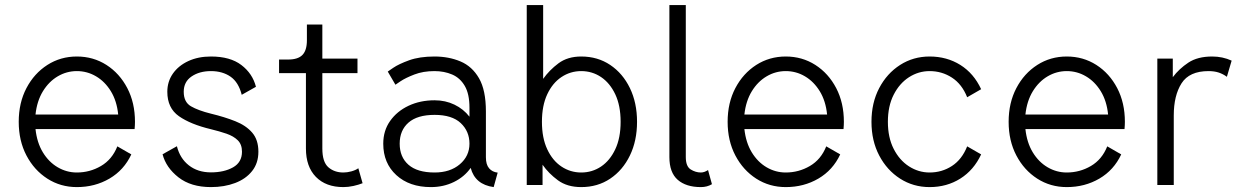

<svg xmlns="http://www.w3.org/2000/svg" viewBox="-20 -743 4993 771"><path d="M451.2 -155.3 507.3 -123Q478 -60.1 419.7 -25.9Q361.3 8.3 288.6 8.3Q223.1 8.3 170.2 -25.6Q117.2 -59.6 86.2 -118.7Q55.2 -177.7 55.2 -253.9Q55.2 -330.1 86.2 -389.2Q117.2 -448.2 170.2 -482.2Q223.1 -516.1 288.6 -516.1Q354.5 -516.1 407.5 -482.2Q460.4 -448.2 491.2 -389.2Q522 -330.1 522 -253.9Q522 -240.7 520.5 -224.6H122.6Q128.4 -170.4 152.1 -131.3Q175.8 -92.3 211.7 -71.3Q247.6 -50.3 288.6 -50.3Q340.8 -50.3 385.5 -76.4Q430.2 -102.5 451.2 -155.3ZM288.6 -457.5Q247.6 -457.5 211.9 -436.5Q176.3 -415.5 152.3 -376.5Q128.4 -337.4 122.6 -283.2H454.6Q449.2 -337.4 425.3 -376.5Q401.4 -415.5 365.7 -436.5Q330.1 -457.5 288.6 -457.5Z M827.1 -516.1Q904.3 -516.1 949.2 -481.9Q994.1 -447.8 1007.8 -394.5L950.7 -362.3Q938 -412.6 905.8 -435.1Q873.5 -457.5 827.1 -457.5Q780.8 -457.5 749.3 -436Q717.8 -414.6 717.8 -374.5Q717.8 -333 746.8 -316.2Q775.9 -299.3 827.1 -286.6Q881.8 -273.4 924.8 -256.3Q967.8 -239.3 992.7 -210.4Q1017.6 -181.6 1017.6 -133.8Q1017.6 -87.9 992.4 -56.2Q967.3 -24.4 924.1 -8.1Q880.9 8.3 827.1 8.3Q746.6 8.3 696.5 -31Q646.5 -70.3 632.8 -123.5L690.4 -155.8Q702.6 -106.9 738.5 -78.9Q774.4 -50.8 827.1 -50.8Q879.9 -50.8 915.8 -71Q951.7 -91.3 951.7 -133.8Q951.7 -163.1 934.8 -179.7Q918 -196.3 889.6 -206.1Q861.3 -215.8 827.1 -224.1Q745.1 -243.7 698.5 -276.4Q651.9 -309.1 651.9 -374.5Q651.9 -415.5 674.3 -447.5Q696.8 -479.5 736.3 -497.8Q775.9 -516.1 827.1 -516.1Z M1136.7 -503.9Q1176.8 -503.9 1194.6 -522.5Q1212.4 -541 1212.4 -581.1V-644.5H1274.4V-507.8H1415.5V-449.2H1274.4V-146.5Q1274.4 -92.3 1298.6 -71.3Q1322.8 -50.3 1358.9 -50.3Q1374 -50.3 1391.1 -54.9Q1408.2 -59.6 1418.9 -67.4L1436 -7.3Q1420.4 -1 1399.4 3.7Q1378.4 8.3 1358.9 8.3Q1288.6 8.3 1248.5 -32.7Q1208.5 -73.7 1208.5 -146.5V-449.2H1100.6V-503.9Z M1710.4 8.3Q1624 8.3 1571.5 -39.8Q1519 -87.9 1519 -166Q1519 -218.3 1546.6 -257.3Q1574.2 -296.4 1620.8 -318.4Q1667.5 -340.3 1725.1 -340.3Q1768.6 -340.3 1804.9 -322.8Q1841.3 -305.2 1865.2 -274.4V-311Q1865.2 -365.7 1846.4 -397.9Q1827.6 -430.2 1795.7 -443.8Q1763.7 -457.5 1724.6 -457.5Q1679.2 -457.5 1643.8 -443.8Q1608.4 -430.2 1588.1 -416.5Q1567.9 -402.8 1567.9 -402.8L1537.1 -455.6Q1537.1 -455.6 1559.1 -470.7Q1581.1 -485.8 1623 -501Q1665 -516.1 1724.6 -516.1Q1782.2 -516.1 1829.1 -496.3Q1876 -476.6 1903.6 -428.7Q1931.2 -380.9 1931.2 -295.4V-111.3Q1931.2 -82 1944.1 -67.1Q1957 -52.2 1978.5 -49.8L1962.4 8.3Q1887.7 -2 1870.1 -68.8Q1844.7 -32.7 1802.7 -12.2Q1760.7 8.3 1710.4 8.3ZM1865.2 -166Q1865.2 -215.8 1830.1 -248.8Q1794.9 -281.7 1725.1 -281.7Q1655.8 -281.7 1620.4 -250.7Q1585 -219.7 1585 -166Q1585 -112.3 1620.4 -81.3Q1655.8 -50.3 1725.1 -50.3Q1787.6 -50.3 1826.4 -83.3Q1865.2 -116.2 1865.2 -166Z M2538.1 -253.9Q2538.1 -177.7 2509.5 -118.7Q2481 -59.6 2430.4 -25.6Q2379.9 8.3 2314 8.3Q2257.8 8.3 2220.5 -19Q2183.1 -46.4 2158.7 -81.5V0H2095.2V-722.7H2161.1V-426.3Q2186 -461.4 2222.7 -488.8Q2259.3 -516.1 2314 -516.1Q2379.9 -516.1 2430.4 -482.2Q2481 -448.2 2509.5 -389.2Q2538.1 -330.1 2538.1 -253.9ZM2156.2 -253.9Q2156.2 -189 2177.5 -143.6Q2198.7 -98.1 2234.6 -74.2Q2270.5 -50.3 2314 -50.3Q2357.9 -50.3 2393.6 -74.2Q2429.2 -98.1 2450.7 -143.6Q2472.2 -189 2472.2 -253.9Q2472.2 -318.8 2450.7 -364.3Q2429.2 -409.7 2393.6 -433.6Q2357.9 -457.5 2314 -457.5Q2270.5 -457.5 2234.6 -433.6Q2198.7 -409.7 2177.5 -364.3Q2156.2 -318.8 2156.2 -253.9Z M2823.2 -60.1 2838.9 -3.4Q2819.8 8.3 2794.4 8.3Q2734.9 8.3 2701.4 -21Q2668 -50.3 2668 -112.3V-722.7H2733.9V-112.3Q2733.9 -74.7 2753.7 -62.5Q2773.4 -50.3 2794.4 -50.3Q2808.1 -50.3 2823.2 -60.1Z M3297.9 -155.3 3354 -123Q3324.7 -60.1 3266.4 -25.9Q3208 8.3 3135.3 8.3Q3069.8 8.3 3016.8 -25.6Q2963.9 -59.6 2932.9 -118.7Q2901.9 -177.7 2901.9 -253.9Q2901.9 -330.1 2932.9 -389.2Q2963.9 -448.2 3016.8 -482.2Q3069.8 -516.1 3135.3 -516.1Q3201.2 -516.1 3254.2 -482.2Q3307.1 -448.2 3337.9 -389.2Q3368.7 -330.1 3368.7 -253.9Q3368.7 -240.7 3367.2 -224.6H2969.2Q2975.1 -170.4 2998.8 -131.3Q3022.5 -92.3 3058.3 -71.3Q3094.2 -50.3 3135.3 -50.3Q3187.5 -50.3 3232.2 -76.4Q3276.9 -102.5 3297.9 -155.3ZM3135.3 -457.5Q3094.2 -457.5 3058.6 -436.5Q3022.9 -415.5 2999 -376.5Q2975.1 -337.4 2969.2 -283.2H3301.3Q3295.9 -337.4 3272 -376.5Q3248 -415.5 3212.4 -436.5Q3176.8 -457.5 3135.3 -457.5Z M3545.4 -253.9Q3545.4 -190.9 3568.6 -145.3Q3591.8 -99.6 3630.1 -75Q3668.5 -50.3 3712.9 -50.3Q3762.2 -50.3 3802.5 -76.4Q3842.8 -102.5 3863.8 -155.3L3919.9 -123Q3890.6 -60.1 3836.4 -25.9Q3782.2 8.3 3712.9 8.3Q3647.5 8.3 3594.5 -25.6Q3541.5 -59.6 3510.5 -118.7Q3479.5 -177.7 3479.5 -253.9Q3479.5 -330.1 3510.5 -389.2Q3541.5 -448.2 3594.5 -482.2Q3647.5 -516.1 3712.9 -516.1Q3782.2 -516.1 3836.4 -482.2Q3890.6 -448.2 3919.9 -384.8L3863.8 -352.5Q3842.8 -405.3 3802.5 -431.4Q3762.2 -457.5 3712.9 -457.5Q3668.5 -457.5 3630.1 -432.9Q3591.8 -408.2 3568.6 -362.5Q3545.4 -316.9 3545.4 -253.9Z M4426.3 -155.3 4482.4 -123Q4453.1 -60.1 4394.8 -25.9Q4336.4 8.3 4263.7 8.3Q4198.2 8.3 4145.3 -25.6Q4092.3 -59.6 4061.3 -118.7Q4030.3 -177.7 4030.3 -253.9Q4030.3 -330.1 4061.3 -389.2Q4092.3 -448.2 4145.3 -482.2Q4198.2 -516.1 4263.7 -516.1Q4329.6 -516.1 4382.6 -482.2Q4435.5 -448.2 4466.3 -389.2Q4497.1 -330.1 4497.1 -253.9Q4497.1 -240.7 4495.6 -224.6H4097.7Q4103.5 -170.4 4127.2 -131.3Q4150.9 -92.3 4186.8 -71.3Q4222.7 -50.3 4263.7 -50.3Q4315.9 -50.3 4360.6 -76.4Q4405.3 -102.5 4426.3 -155.3ZM4263.7 -457.5Q4222.7 -457.5 4187 -436.5Q4151.4 -415.5 4127.4 -376.5Q4103.5 -337.4 4097.7 -283.2H4429.7Q4424.3 -337.4 4400.4 -376.5Q4376.5 -415.5 4340.8 -436.5Q4305.2 -457.5 4263.7 -457.5Z M4906.7 -434.6Q4891.6 -445.8 4873.8 -451.7Q4856 -457.5 4833 -457.5Q4755.9 -457.5 4724.6 -408.4Q4693.4 -359.4 4693.4 -279.3V0H4627.4V-507.8H4689.5V-433.1Q4714.8 -466.8 4752 -491.5Q4789.1 -516.1 4847.7 -516.1Q4889.6 -516.1 4925.8 -499.5Z"/></svg>

Font: Giphurs Light
Style: Regular
Weight: 300
Version: Version 0.920; ttfautohint (v1.8.4.7-5d5b)